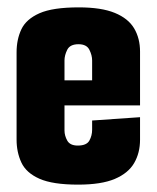

<svg xmlns="http://www.w3.org/2000/svg" viewBox="-20 -496 425 521"><path d="M192 5Q123 5 87 -11Q51 -27 38 -55Q25 -83 25 -117V-354Q25 -389 38 -416.5Q51 -444 87 -460Q123 -476 194 -476Q255 -476 291.5 -461Q328 -446 344 -419Q360 -392 360 -356V-271L230 -262V-332Q230 -346 222.5 -361Q215 -376 193 -376Q170 -376 162.5 -361Q155 -346 155 -332V-142Q155 -128 162.5 -114.5Q170 -101 191 -101Q215 -101 222.5 -114.5Q230 -128 230 -144V-169L360 -178V-117Q360 -81 344 -53.5Q328 -26 291.5 -10.5Q255 5 192 5ZM40 -210V-278H360V-210Z"/></svg>

Font: Smooch Sans ExtraBold
Style: Regular
Weight: 800
Designer: Robert E. Leuschke
Foundry: Robert E. Leuschke
Version: Version 1.010